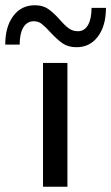

<svg xmlns="http://www.w3.org/2000/svg" viewBox="-96 -712 424 732"><path d="M161 -472V0H68V-472ZM196 -532Q164 -532 143 -546.5Q122 -561 96 -589Q76 -611 63 -621Q50 -631 33 -631Q7 -631 -7 -607.5Q-21 -584 -21 -542H-76Q-76 -610 -45.5 -651Q-15 -692 37 -692Q67 -692 87.5 -678Q108 -664 132 -637Q151 -615 166 -604Q181 -593 201 -593Q226 -593 239.5 -616.5Q253 -640 253 -682H308Q308 -614 277.5 -573Q247 -532 196 -532Z"/></svg>

Font: Madhuban
Style: Regular
Weight: 400
Designer: jaikishan Patel
Foundry: MagicType
Version: Version 1.000